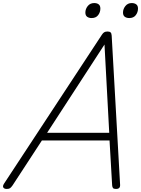

<svg xmlns="http://www.w3.org/2000/svg" viewBox="-66 -1221 922 1255"><path d="M-22 14Q-38 14 -44 5Q-50 -4 -40 -20L600 -994Q607 -1005 615 -1010Q623 -1015 637 -1015Q650 -1015 656.5 -1009.5Q663 -1004 664 -988L719 -14Q720 0 713.5 7Q707 14 692 14Q678 14 673 8.5Q668 3 667 -10L650 -303H208L16 -9Q6 5 -1 9.5Q-8 14 -22 14ZM242 -353H648L617 -930ZM533 -1103Q515 -1103 503.5 -1111.5Q492 -1120 492 -1139Q492 -1162 507.5 -1181.5Q523 -1201 550 -1201Q568 -1201 579 -1192.5Q590 -1184 590 -1165Q590 -1141 575.5 -1122Q561 -1103 533 -1103ZM779 -1103Q761 -1103 749.5 -1111.5Q738 -1120 738 -1139Q738 -1162 753.5 -1181.5Q769 -1201 795 -1201Q813 -1201 824.5 -1192.5Q836 -1184 836 -1165Q836 -1141 821.5 -1122Q807 -1103 779 -1103Z"/></svg>

Font: Playwrite RO ExtraLight
Style: Regular
Weight: 250
Version: Version 1.002